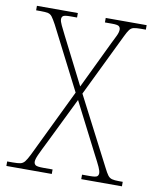

<svg xmlns="http://www.w3.org/2000/svg" viewBox="-81 -777 687 841"><g transform="rotate(10 262.5 -357.0)"><path d="M5 0V-20H30Q52 -20 63.5 -22.5Q75 -25 83 -35Q91 -45 102 -67L248 -369L106 -647Q94 -669 86.5 -679Q79 -689 68 -691.5Q57 -694 36 -694H15V-714H197V-694H168Q141 -694 135 -689Q129 -684 129 -675Q129 -665 137 -648.5Q145 -632 157 -608L263 -399L363 -607Q374 -629 382 -645.5Q390 -662 390 -674Q390 -683 384 -688.5Q378 -694 353 -694H321V-714H503V-694H482Q461 -694 449.5 -691.5Q438 -689 430.5 -679Q423 -669 413 -648L278 -370L434 -68Q445 -46 452.5 -36Q460 -26 471 -23Q482 -20 502 -20H519V0H338V-20H373Q399 -20 405 -25Q411 -30 411 -39Q411 -49 403 -66.5Q395 -84 376 -120L264 -339L168 -143Q142 -91 133 -71Q124 -51 124 -40Q124 -31 130.5 -25.5Q137 -20 165 -20H207V0Z"/></g></svg>

Font: Noto Serif Hebrew SemiCondensed Thin
Style: Regular
Weight: 100
Width: 4
Designer: Monotype Design Team
Foundry: Monotype Imaging Inc.
Version: Version 2.004; ttfautohint (v1.8.4.7-5d5b)